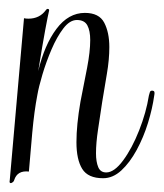

<svg xmlns="http://www.w3.org/2000/svg" viewBox="-20 -387 368 432"><path d="M2 24Q1 22 2 18L34 -346Q38 -345 44 -345Q69 -345 83 -364Q85 -367 87 -367Q92 -367 90 -361Q88 -353 82 -321Q76 -289 66 -227Q80 -286 107 -322Q134 -358 171 -358Q203 -358 214.5 -336Q226 -314 226 -281Q226 -253 220.5 -221Q215 -189 210 -158Q205 -125 200.5 -95Q196 -65 196 -42Q196 -23 201 -11Q206 1 219 1Q237 1 257 -26Q277 -53 293 -93.5Q309 -134 315 -172Q316 -175 317 -179Q318 -183 322 -183Q327 -183 327.5 -179.5Q328 -176 327 -172Q323 -143 313 -110.5Q303 -78 287.5 -49.5Q272 -21 253 -3.5Q234 14 212 14Q178 14 165 -7Q152 -28 152 -67Q152 -106 161 -158Q169 -198 176 -234.5Q183 -271 183 -297Q183 -318 176.5 -330Q170 -342 153 -342Q137 -342 122.5 -323Q108 -304 96 -276Q84 -248 75.5 -219.5Q67 -191 64 -173Q57 -137 52.5 -87.5Q48 -38 45 -1Q19 -4 12 18Q11 22 7 24Q4 26 2 24Z"/></svg>

Font: Updock
Style: Regular
Weight: 400
Designer: Robert E. Leuschke
Foundry: Robert E. Leuschke
Version: Version 1.010; ttfautohint (v1.8.4.7-5d5b)